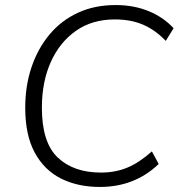

<svg xmlns="http://www.w3.org/2000/svg" viewBox="-20 -733 710 761"><path d="M376 8Q288 8 221.5 -25.5Q155 -59 117.5 -128.5Q80 -198 80 -306Q80 -393 105 -467Q130 -541 176.5 -596.5Q223 -652 289 -682.5Q355 -713 438 -713Q511 -713 570 -688.5Q629 -664 668 -621L637 -571Q596 -614 547.5 -635Q499 -656 435 -656Q345 -656 280.5 -610.5Q216 -565 181 -486.5Q146 -408 146 -306Q146 -168 209 -108.5Q272 -49 380 -49Q438 -49 485.5 -69Q533 -89 582 -133L609 -83Q514 8 376 8Z"/></svg>

Font: Nunito Sans Light
Style: Italic
Weight: 300
Italic angle: -9°
Designer: Vernon Adams
Foundry: Vernon Adams
Version: Version 3.006; ttfautohint (v1.8.3)